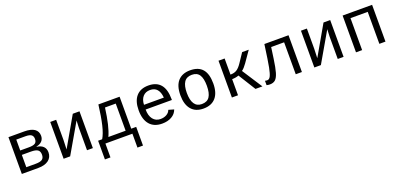

<svg xmlns="http://www.w3.org/2000/svg" viewBox="11 -1465 5379 2591"><g transform="rotate(-20 2700.5 -169.5)"><path d="M315.9 -528.3Q413.6 -528.3 462.4 -494.1Q511.2 -460 511.2 -396Q511.2 -350.1 482.9 -319.8Q454.6 -289.6 402.3 -279.8V-276.4Q465.3 -268.1 496.8 -236.1Q528.3 -204.1 528.3 -152.3Q528.3 -80.6 474.9 -40.3Q421.4 0 327.1 0H90.3V-528.3ZM178.2 -64.9H313Q380.4 -64.9 407.7 -85.7Q435.1 -106.4 435.1 -151.9Q435.1 -201.2 406 -221.4Q377 -241.7 307.1 -241.7H178.2ZM178.2 -461.4V-305.2H303.2Q365.7 -305.2 392.3 -322.8Q418.9 -340.3 418.9 -384.3Q418.9 -424.3 394 -442.9Q369.1 -461.4 310.1 -461.4Z M775.4 -528.3V-239.3L770.5 -104L1014.2 -528.3H1110.4V0H1026.4V-322.3Q1026.4 -354 1029.8 -402.8L1031.2 -426.3L784.2 0H690.4V-528.3Z M1606 -459H1451.7Q1434.1 -328.6 1411.9 -233.2Q1389.6 -137.7 1358.4 -69.3H1606ZM1757.8 199.2H1678.2V0H1290.5V199.2H1210.9V-69.3H1269Q1307.1 -131.8 1334 -244.1Q1360.8 -356.4 1381.8 -528.3H1686.5V-69.3H1757.8Z M1957.5 -245.6Q1957.5 -156.7 1996.8 -106.4Q2036.1 -56.2 2104.5 -56.2Q2154.8 -56.2 2192.6 -77.9Q2230.5 -99.6 2243.2 -137.2L2320.3 -115.2Q2298.8 -54.7 2241.5 -22.5Q2184.1 9.8 2104.5 9.8Q1989.3 9.8 1927.2 -62Q1865.2 -133.8 1865.2 -267.6Q1865.2 -397.9 1926 -468Q1986.8 -538.1 2101.6 -538.1Q2216.3 -538.1 2275.4 -468.3Q2334.5 -398.4 2334.5 -257.3V-245.6ZM2102.5 -473.1Q2037.1 -473.1 1999 -430.4Q1960.9 -387.7 1958.5 -313H2243.7Q2230 -473.1 2102.5 -473.1Z M2936 -264.6Q2936 -131.3 2874.8 -60.8Q2813.5 9.8 2697.8 9.8Q2584.5 9.8 2524.2 -61.5Q2463.9 -132.8 2463.9 -264.6Q2463.9 -400.9 2525.6 -469.5Q2587.4 -538.1 2700.7 -538.1Q2819.8 -538.1 2877.9 -470.2Q2936 -402.3 2936 -264.6ZM2843.8 -264.6Q2843.8 -369.6 2810.3 -421.4Q2776.9 -473.1 2702.1 -473.1Q2626.5 -473.1 2591.3 -420.4Q2556.2 -367.7 2556.2 -264.6Q2556.2 -162.1 2591.3 -108.6Q2626.5 -55.2 2696.8 -55.2Q2774.4 -55.2 2809.1 -107.4Q2843.8 -159.7 2843.8 -264.6Z M3106.9 -528.3H3194.8V-296.9Q3250 -296.9 3286.1 -319.8Q3322.3 -342.8 3358.4 -397L3446.3 -528.3H3541L3430.7 -369.6Q3392.6 -315.4 3357.4 -290L3545.4 0H3445.8L3291 -248.5Q3274.4 -241.2 3247.6 -236.3Q3220.7 -231.4 3194.8 -231.4V0H3106.9Z M4023.9 0V-459H3837.9L3815.4 -299.8Q3797.9 -174.3 3778.6 -109.1Q3759.3 -43.9 3730.2 -17.1Q3701.2 9.8 3649.4 9.8Q3625 9.8 3603.5 3.4V-59.6Q3615.7 -55.2 3636.7 -55.2Q3665 -55.2 3682.9 -91.3Q3700.7 -127.4 3716.8 -208.7Q3732.9 -290 3765.6 -528.3H4112.3V0Z M4376 -528.3V-239.3L4371.1 -104L4614.7 -528.3H4710.9V0H4627V-322.3Q4627 -354 4630.4 -402.8L4631.8 -426.3L4384.8 0H4291V-528.3Z M5312.5 -528.3V0H5224.6V-459H4977.1V0H4889.2V-528.3Z"/></g></svg>

Font: Cousine
Style: Regular
Weight: 400
Monospace: yes
Designer: Steve Matteson
Foundry: Monotype Imaging Inc.
Version: Version 1.21